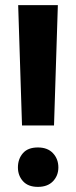

<svg xmlns="http://www.w3.org/2000/svg" viewBox="-20 -720 298 750"><path d="M51 -700H206L191 -230H66ZM128 10Q90 10 70 -12Q50 -34 50 -66Q50 -99 69.5 -121.5Q89 -144 128 -144Q166 -144 187 -121.5Q208 -99 208 -66Q208 -34 187 -12Q166 10 128 10Z"/></svg>

Font: Tilda Sans Extra Bold
Style: Regular
Weight: 800
Designer: ParaType Ltd
Foundry: ParaType Ltd
Version: Version 1.009